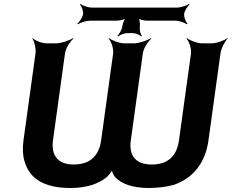

<svg xmlns="http://www.w3.org/2000/svg" viewBox="-20 -927 1155 957"><path d="M431 -824H561C577 -824 603 -830 612 -838L609 -841C600 -833 591 -808 589 -793C587 -778 574 -756 565 -748L568 -745C577 -753 600 -762 615 -762H641C656 -762 677 -753 684 -745L687 -748C680 -756 675 -778 677 -793C679 -808 676 -833 669 -841L666 -838C673 -830 697 -824 712 -824H853C873 -824 901 -814 910 -806L915 -809C906 -817 896 -841 898 -857C899 -872 914 -896 925 -904L922 -907C911 -899 880 -889 860 -889H440C420 -889 391 -899 382 -907L378 -904C387 -896 396 -872 394 -857C392 -841 376 -817 365 -809L368 -806C379 -814 411 -824 431 -824ZM737 -107C651 -107 622 -157 632 -227L692 -661C695 -685 718 -722 735 -735L732 -737C714 -725 672 -711 648 -711H600C576 -711 538 -725 524 -737L521 -735C534 -722 547 -685 544 -661L484 -227C474 -154 432 -107 347 -107C263 -107 235 -158 244 -227L304 -661C307 -685 330 -722 347 -735L344 -737C326 -725 284 -711 260 -711H213C189 -711 154 -725 143 -737L141 -735C151 -722 160 -685 157 -661L97 -227C92 -188 93 -154 102 -124C125 -42 192 10 331 10C412 10 472 -11 513 -45C523 -55 540 -75 541 -85H537C536 -75 545 -55 553 -45C584 -11 640 10 721 10C765 10 806 5 844 -5C936 -35 1003 -109 1019 -227L1079 -661C1082 -685 1101 -722 1115 -735L1113 -737C1098 -725 1059 -711 1035 -711H988C964 -711 926 -725 912 -737L909 -735C922 -722 935 -685 932 -661L872 -227C862 -154 821 -107 737 -107Z"/></svg>

Font: Asimov
Style: EdgeWideIt
Weight: 500
Designer: Google
Version: Version 2.000980: 2014